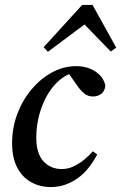

<svg xmlns="http://www.w3.org/2000/svg" viewBox="-20 -744 491 778"><path d="M186 14Q141 14 105 -6.5Q69 -27 49 -66.5Q29 -106 29 -164Q29 -226 50 -282Q71 -338 107.5 -381.5Q144 -425 190.5 -450.5Q237 -476 289 -476Q317 -476 341.5 -467Q366 -458 383.5 -440.5Q401 -423 407 -398Q405 -375 390.5 -364Q376 -353 357 -353Q336 -353 321 -365.5Q306 -378 293 -397L247 -462H306V-453H293Q258 -448 227.5 -424.5Q197 -401 174.5 -363.5Q152 -326 139.5 -280.5Q127 -235 127 -186Q127 -122 156 -90.5Q185 -59 230 -59Q255 -59 277.5 -69.5Q300 -80 320.5 -96.5Q341 -113 356 -131L374 -118Q359 -90 340 -65.5Q321 -41 297 -23.5Q273 -6 245.5 4Q218 14 186 14ZM429 -535 301 -667H352L174 -534L157 -553L313 -724H355L451 -551Z"/></svg>

Font: Source Serif 4 48pt SemiBold
Style: Italic
Weight: 600
Italic angle: -12°
Designer: Frank Grießhammer
Foundry: Adobe Systems Incorporated
Version: Version 4.004;hotconv 1.0.116;makeotfexe 2.5.65601